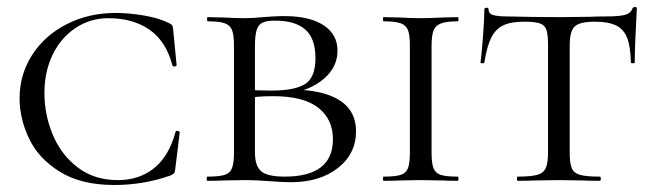

<svg xmlns="http://www.w3.org/2000/svg" viewBox="-20 -517 1865 549"><path d="M463 -451Q470 -448 472 -445Q474 -442 475 -434L485 -331Q485 -328 479.5 -327Q474 -326 473 -330Q455 -399 407.5 -432Q360 -465 290 -465Q238 -465 196 -437Q154 -409 130.5 -360.5Q107 -312 107 -251Q107 -189 131 -131.5Q155 -74 202.5 -38Q250 -2 317 -2Q378 -2 420.5 -36Q463 -70 482 -140Q482 -143 487 -143Q489 -143 491.5 -141.5Q494 -140 494 -139L481 -33Q480 -25 478 -22Q476 -19 467 -15Q390 12 307 12Q212 12 151 -26Q90 -64 63 -121Q36 -178 36 -236Q36 -304 72 -360Q108 -416 171 -448Q234 -480 311 -480Q349 -480 392.5 -472.5Q436 -465 463 -451Z M998 -142Q998 -77 946 -36.5Q894 4 812 4Q786 4 751 1Q737 0 718 -1Q699 -2 677 -2L619 -1Q602 0 573 0Q571 0 571 -6Q571 -12 573 -12Q607 -12 622.5 -17Q638 -22 643.5 -36.5Q649 -51 649 -81V-387Q649 -417 643.5 -431Q638 -445 622.5 -450.5Q607 -456 574 -456Q572 -456 572 -462Q572 -468 574 -468L619 -467Q657 -465 677 -465Q704 -465 732 -468Q742 -469 760.5 -470Q779 -471 793 -471Q865 -471 905 -445Q945 -419 945 -372Q945 -326 907.5 -293Q870 -260 809 -250L839 -260Q915 -256 956.5 -226.5Q998 -197 998 -142ZM709 -385V-256L684 -261Q711 -258 756 -258Q822 -258 852 -276.5Q882 -295 882 -351Q882 -407 853 -432.5Q824 -458 767 -458Q743 -458 731 -452.5Q719 -447 714 -431.5Q709 -416 709 -385ZM932 -119Q932 -176 890 -209Q848 -242 761 -242Q715 -242 684 -236L709 -244V-81Q709 -43 726.5 -27.5Q744 -12 794 -12Q932 -12 932 -119Z M1289 -12Q1291 -12 1291 -6Q1291 0 1289 0Q1261 0 1245 -1L1182 -2L1123 -1Q1106 0 1077 0Q1075 0 1075 -6Q1075 -12 1077 -12Q1111 -12 1126 -17Q1141 -22 1146.5 -36Q1152 -50 1152 -81V-387Q1152 -417 1146.5 -431Q1141 -445 1125.5 -450.5Q1110 -456 1077 -456Q1075 -456 1075 -462Q1075 -468 1077 -468L1123 -467Q1159 -465 1182 -465Q1208 -465 1246 -467L1289 -468Q1291 -468 1291 -462Q1291 -456 1289 -456Q1257 -456 1241 -450Q1225 -444 1219.5 -429.5Q1214 -415 1214 -385V-81Q1214 -50 1219.5 -36Q1225 -22 1240 -17Q1255 -12 1289 -12Z M1365 -338Q1365 -336 1359.5 -336Q1354 -336 1354 -338Q1357 -361 1361 -412Q1365 -463 1365 -490Q1365 -495 1371 -495Q1377 -495 1377 -490Q1377 -477 1392 -473.5Q1407 -470 1429 -470Q1517 -468 1580 -468L1667 -469Q1685 -470 1714 -470Q1750 -470 1767 -474.5Q1784 -479 1789 -494Q1791 -497 1796 -497Q1801 -497 1801 -494Q1795 -386 1795 -338Q1795 -336 1789.5 -336Q1784 -336 1784 -338Q1783 -383 1773.5 -408Q1764 -433 1742 -444Q1720 -455 1681 -455Q1638 -455 1623.5 -441.5Q1609 -428 1609 -387V-81Q1609 -50 1615 -36Q1621 -22 1638.5 -17Q1656 -12 1695 -12Q1698 -12 1698 -6Q1698 0 1695 0Q1664 0 1647 -1L1577 -2L1510 -1Q1492 0 1460 0Q1458 0 1458 -6Q1458 -12 1460 -12Q1498 -12 1516 -17Q1534 -22 1540.5 -36.5Q1547 -51 1547 -81V-389Q1547 -418 1542.5 -431.5Q1538 -445 1524 -450Q1510 -455 1479 -455Q1441 -455 1419 -444.5Q1397 -434 1384.5 -409Q1372 -384 1365 -338Z"/></svg>

Font: Cormorant Unicase
Style: Regular
Weight: 400
Designer: Christian Thalmann (Catharsis Fonts)
Foundry: Catharsis Fonts
Version: Version 4.000